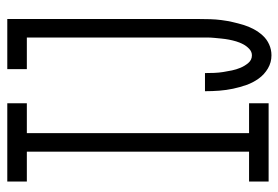

<svg xmlns="http://www.w3.org/2000/svg" viewBox="-142 -634 783 540"><g transform="rotate(-90 250.0 -363.5)"><path d="M10 0V-55H94V-680H10V-735H230V-680H146V-55H230V0ZM365 8Q345 8 328 -2Q311 -12 299.5 -28Q288 -44 281.5 -62.5Q275 -81 271 -100Q267 -119 265.5 -138.5Q264 -158 264 -178Q264 -178 264 -178.5Q264 -179 264 -179H315Q315 -179 315 -179Q315 -179 315 -178Q315 -166 315.5 -153Q316 -140 318 -127.5Q320 -115 322.5 -103Q325 -91 330 -79Q335 -67 343.5 -57Q352 -47 365 -47Q375 -47 383 -54.5Q391 -62 396 -71.5Q401 -81 404 -91Q407 -101 409 -111.5Q411 -122 412 -132.5Q413 -143 414 -153Q415 -163 415 -173.5Q415 -184 415 -195V-680H326V-735H467V-195Q467 -179 466.5 -163.5Q466 -148 464 -132.5Q462 -117 458.5 -101.5Q455 -86 450.5 -71Q446 -56 438.5 -42Q431 -28 420.5 -16.5Q410 -5 395.5 1.5Q381 8 365 8Z"/></g></svg>

Font: Iosevka Slab Light
Style: Regular
Weight: 300
Monospace: yes
Designer: Belleve Invis
Foundry: Belleve Invis
Version: Version 11.1.0; ttfautohint (v1.8.3)